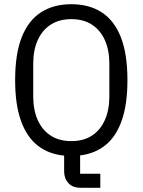

<svg xmlns="http://www.w3.org/2000/svg" viewBox="-20 -730 678 913"><path d="M457 96V163H365Q325 163 305 140.5Q285 118 285 85V10Q211 3 159 -38Q107 -79 79.5 -156Q52 -233 52 -349Q52 -474 83.5 -553.5Q115 -633 175 -671.5Q235 -710 319 -710Q404 -710 463.5 -671.5Q523 -633 554.5 -553.5Q586 -474 586 -349Q586 -235 559.5 -158.5Q533 -82 483 -41Q433 0 361 9V96ZM319 -59Q377 -59 417 -85Q457 -111 478.5 -159Q500 -207 500 -271V-427Q500 -492 478.5 -539.5Q457 -587 417 -613Q377 -639 319 -639Q262 -639 221.5 -613Q181 -587 159.5 -539.5Q138 -492 138 -427V-271Q138 -207 159.5 -159Q181 -111 221.5 -85Q262 -59 319 -59Z"/></svg>

Font: IBM Plex Sans Condensed
Style: Regular
Weight: 400
Width: 3
Designer: Mike Abbink, Paul van der Laan, Pieter van Rosmalen
Foundry: Bold Monday
Version: Version 3.201